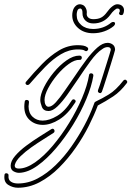

<svg xmlns="http://www.w3.org/2000/svg" viewBox="-132 -580 617 901"><path d="M96 -59Q72 -59 64.5 -78.5Q57 -98 57 -111Q57 -136 74.5 -171Q92 -206 120 -240Q148 -274 180 -296.5Q212 -319 240 -319Q252 -319 252 -309Q252 -305 249 -301.5Q246 -298 241 -299Q219 -300 191 -280Q163 -260 137 -229Q111 -198 94 -166Q77 -134 77 -111Q77 -97 82 -88Q87 -79 96 -79Q111 -79 130 -100Q149 -121 172 -154.5Q195 -188 220 -224Q246 -263 272.5 -298.5Q299 -334 324.5 -356.5Q350 -379 373 -379Q386 -379 397 -371Q408 -363 408 -346Q408 -344 402 -324.5Q396 -305 387.5 -277Q379 -249 370 -221.5Q361 -194 354.5 -173.5Q348 -153 346 -149Q343 -143 338 -143Q333 -143 329.5 -147Q326 -151 328 -157Q330 -161 336.5 -181Q343 -201 351.5 -228Q360 -255 368.5 -282Q377 -309 382.5 -327Q388 -345 388 -346Q388 -359 373 -359Q360 -359 347 -349Q322 -333 293 -293.5Q264 -254 235 -210Q210 -173 185.5 -138Q161 -103 138 -81Q115 -59 96 -59ZM-3 -181Q-8 -181 -11 -185.5Q-14 -190 -10 -196Q27 -240 65 -279Q103 -318 144.5 -343Q186 -368 233 -368Q247 -368 258.5 -366Q270 -364 278 -358Q282 -355 282 -350Q282 -345 277 -341.5Q272 -338 266 -342Q259 -348 233 -348Q192 -348 154 -325.5Q116 -303 80 -266Q44 -229 7 -186Q3 -181 -3 -181ZM-40 231Q-53 232 -67.5 224.5Q-82 217 -82 198Q-82 176 -61 151.5Q-40 127 -8.5 103.5Q23 80 55 60Q87 40 109 26Q113 24 114 24Q119 24 121.5 27.5Q124 31 124 35Q124 40 120 43Q102 55 73 73Q44 91 15 111.5Q-14 132 -35.5 153Q-57 174 -62 192Q-62 193 -62.5 194.5Q-63 196 -63 197Q-63 211 -44 211Q-9 211 32.5 182Q74 153 115 104.5Q156 56 192 -2.5Q228 -61 253 -120Q278 -179 286 -228Q287 -236 296 -236Q300 -236 303.5 -233Q307 -230 306 -224Q298 -175 273 -115Q248 -55 211 5Q174 65 131 115.5Q88 166 44 197.5Q0 229 -40 231ZM-48 301Q-72 301 -93.5 287.5Q-115 274 -111 242Q-111 233 -102 233Q-98 233 -94.5 236Q-91 239 -92 244Q-94 263 -81.5 272Q-69 281 -48 281Q0 281 44.5 257.5Q89 234 129.5 194.5Q170 155 203.5 107Q237 59 263.5 9.5Q290 -40 306 -84Q310 -95 311.5 -98.5Q313 -102 324 -107Q346 -117 379 -137Q412 -157 447 -202Q450 -206 455 -206Q460 -206 463.5 -200.5Q467 -195 463 -190Q433 -150 399 -127.5Q365 -105 327 -85Q311 -42 285 10Q259 62 223.5 113Q188 164 145.5 206.5Q103 249 54 275Q5 301 -48 301ZM69 6Q32 6 7 -17Q-18 -40 -18 -80Q-18 -85 -17.5 -91Q-17 -97 -16 -103Q-15 -111 -7 -111Q4 -111 4 -101Q4 -96 3 -90.5Q2 -85 2 -81Q2 -50 21 -32Q40 -14 68 -14Q99 -14 136 -36Q173 -58 205 -109Q208 -114 213 -114Q218 -114 221.5 -109.5Q225 -105 221 -99Q187 -45 146.5 -19.5Q106 6 69 6ZM305 -424Q262 -424 234.5 -448.5Q207 -473 207 -508Q207 -513 207.5 -517.5Q208 -522 209 -526Q212 -541 221.5 -550.5Q231 -560 243 -560Q247 -560 253 -558Q264 -555 270.5 -542.5Q277 -530 275 -516Q274 -505 282.5 -497.5Q291 -490 306 -490Q328 -490 342.5 -497.5Q357 -505 370 -523Q382 -540 395 -550Q408 -560 418 -560Q433 -560 441.5 -552Q450 -544 450 -532Q450 -522 446 -514Q444 -509 436 -509Q432 -509 428.5 -512.5Q425 -516 428 -522Q430 -525 430 -527.5Q430 -530 430 -531Q430 -540 418 -540Q414 -540 404.5 -532Q395 -524 386 -511Q356 -470 306 -470Q283 -470 269 -483.5Q255 -497 255 -518V-521Q255 -536 247 -540H244Q232 -540 229 -522Q228 -518 228 -515Q228 -512 228 -508Q228 -481 249.5 -462.5Q271 -444 305 -444Q354 -444 390 -474Q395 -477 399 -477Q408 -477 408 -469Q408 -464 402 -458Q383 -442 357.5 -433Q332 -424 305 -424Z"/></svg>

Font: Neonderthaw
Style: Regular
Weight: 400
Designer: Robert E. Leuschke
Foundry: Robert E. Leuschke
Version: Version 1.010; ttfautohint (v1.8.3)